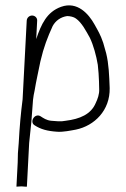

<svg xmlns="http://www.w3.org/2000/svg" viewBox="-20 -513 470 717"><path d="M79.8 -436 64.4 -142C57.8 -90.7 53.1 -39.3 50.1 18L49.7 24C48.4 36.7 47.5 48.3 46.9 59C46.9 71 46.7 82.7 46.1 94C44.5 124 42.9 154 41.4 184L60.4 183C63.1 183 80.3 184.9 80.4 184L88.9 21C91.3 -3.3 94.2 -31.5 97 -57C98.4 -84.6 101.7 -108.7 103.3 -140C104.6 -152 106.6 -163.3 109.1 -174C115.5 -213.2 123.4 -245.7 130.9 -284C143.6 -338.4 157.5 -373.3 176.8 -416C187.5 -435.4 206.3 -449.5 230.7 -453C241.3 -453 255.7 -449.9 263.3 -444C285.6 -428.6 301.9 -396.2 315.5 -372C328.7 -344.9 339.8 -304.4 345.2 -271C346.5 -257 346.5 -257 348.1 -239.5C349.9 -219.1 349.8 -199.3 350.4 -180C351.5 -161.6 344.3 -142.7 337.8 -129C320.1 -85.8 277.7 -68.5 225.2 -62C207 -58.1 189.3 -60.6 171.2 -62C153.2 -63.8 142.3 -71.8 131.1 -79C109.4 -91.8 88.8 -57.1 109.4 -45C132.2 -30.2 156.3 -23.5 194.1 -21C216.4 -19.6 243.9 -25.4 263.5 -29C332.7 -43.4 391.2 -100.6 389.6 -184C387.8 -231.2 386.3 -274.2 376.5 -314L365.5 -353C354.9 -384.2 346.7 -396.9 332.2 -423C311.7 -459.6 269.5 -509.7 208 -487.5C154.7 -468.2 134.1 -422.7 115.2 -367L118.8 -436C119.4 -446.6 110.4 -455 99.8 -455C89.3 -455 80.4 -446.6 79.8 -436Z"/></svg>

Font: Just Breathe
Style: Obl1
Weight: 400
Foundry: Cannot Into Space Fonts
Version: Version 0.72